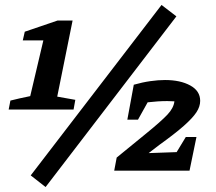

<svg xmlns="http://www.w3.org/2000/svg" viewBox="-20 -689 870 775"><path d="M15 -247 22 -283Q43 -288 59.5 -292Q76 -296 102 -301L155 -526H72L80 -561L212 -606H273L211 -299L284 -286L277 -247ZM164 66 104 19 632 -669 692 -623ZM441 0 451 -53 571 -151Q630 -199 655.5 -226Q681 -253 684 -280Q670 -281 655 -281Q618 -281 576 -276L537 -206H494L520 -347Q555 -357 587 -361.5Q619 -366 646 -366Q708 -366 748 -344Q788 -322 788 -282Q788 -259 773 -236Q758 -213 722.5 -181.5Q687 -150 623 -104L580 -71L693 -75L730 -136H773L745 0Z"/></svg>

Font: Piazzolla SC
Style: Bold Italic
Weight: 700
Italic angle: -11.3°
Designer: Juan Pablo del Peral
Foundry: Huerta Tipografica
Version: Version 1.330